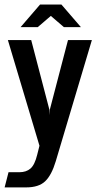

<svg xmlns="http://www.w3.org/2000/svg" viewBox="-36 -644 423 834"><path d="M-15.9 170 1 104.1H48.2Q77.9 104.1 96.4 88.1Q115 72 125.7 27.7L135.4 -10.9L-1.8 -470H99.5L178.5 -167.7L179.5 -142.5H179.4L180.4 -167.7L259.4 -470H363.1L206.2 56.5Q188.2 116.7 160.2 143.4Q132.3 170 77.6 170ZM53.4 -526.1 138 -624.3H230.8L315.5 -526.1H241.6L184.8 -574.9L127.9 -526.1Z"/></svg>

Font: Smooch Sans Thin
Style: Regular
Weight: 100
Designer: Robert E. Leuschke
Foundry: Robert E. Leuschke
Version: Version 1.010